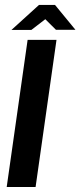

<svg xmlns="http://www.w3.org/2000/svg" viewBox="-20 -751 323 771"><path d="M6.9 0 90.9 -591H206.9L122.9 0ZM25.9 -630.7 136.5 -731.1H201L282.9 -631.4H204.6L161.9 -673.9L105.8 -630.7Z"/></svg>

Font: Alumni Sans SC Thin
Style: Italic
Weight: 100
Italic angle: -8°
Designer: Robert E. Leuschke
Foundry: Robert E. Leuschke
Version: Version 1.016